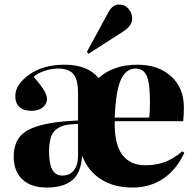

<svg xmlns="http://www.w3.org/2000/svg" viewBox="-20 -820 870 854"><path d="M374 -581.1 366.2 -588.9 460.9 -763.2Q471.7 -783.2 483.4 -791.5Q495.1 -799.8 509.8 -799.8Q535.6 -799.8 551.8 -780.5Q567.9 -761.2 567.9 -736.8Q567.9 -705.1 526.9 -679.2ZM188 14.2Q118.2 14.2 79.6 -22Q41 -58.1 41 -123Q41 -192.4 83.3 -227.1Q125.5 -261.7 228 -275.9Q266.1 -281.2 327.1 -284.2V-407.2Q327.1 -465.8 306.6 -490.5Q286.1 -515.1 237.8 -515.1Q209 -515.1 177.2 -504.4Q145.5 -493.7 129.9 -478Q164.6 -438 176.8 -416.5Q189 -395 189 -379.9Q189 -357.9 170.4 -342.5Q151.9 -327.1 120.1 -327.1Q84.5 -327.1 66.2 -344.5Q47.9 -361.8 47.9 -392.1Q47.9 -443.8 109.9 -488Q171.9 -532.2 267.1 -532.2Q370.1 -532.2 418 -473.1Q485.8 -532.2 590.8 -532.2Q684.1 -532.2 741 -480.7Q797.9 -429.2 797.9 -341.8Q797.9 -310.5 794.9 -280.8H490.2Q485.8 -85 627 -85Q671.9 -85 710.4 -98.4Q749 -111.8 791 -147L799.8 -140.1Q765.1 -65.4 706.3 -25.6Q647.5 14.2 569.8 14.2Q486.8 14.2 429.2 -22.5Q371.6 -59.1 345.2 -127.9Q340.8 -51.3 301.5 -18.6Q262.2 14.2 188 14.2ZM490.2 -296.9H644Q647 -326.7 647 -367.2Q647 -448.7 632.8 -481.9Q618.7 -515.1 583 -515.1Q540.5 -515.1 517.8 -465.8Q495.1 -416.5 490.2 -296.9ZM257.8 -39.1Q290 -39.1 308.6 -62.5Q327.1 -85.9 327.1 -127V-269Q286.6 -267.1 269 -263.2Q230 -252.4 214.1 -226.1Q198.2 -199.7 198.2 -146Q198.2 -90.3 212.9 -64.7Q227.5 -39.1 257.8 -39.1Z"/></svg>

Font: Display Regular
Style: Bold
Weight: 700
Designer: Latin by Veronika Burian and Jose Scaglione. Greek by Irene Vlachou. Cyrillic by Vera Evstafieva.
Foundry: TypeTogether
Version: Version 3.002